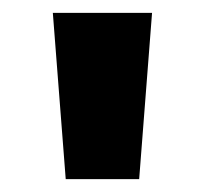

<svg xmlns="http://www.w3.org/2000/svg" viewBox="-20 -734 318 298"><path d="M216 -714 196 -456H82L62 -714Z"/></svg>

Font: Noto Sans Myanmar ExtraBold
Style: Regular
Weight: 800
Designer: Monotype Design Team
Foundry: Monotype Imaging Inc.
Version: Version 2.107; ttfautohint (v1.8.4.7-5d5b)